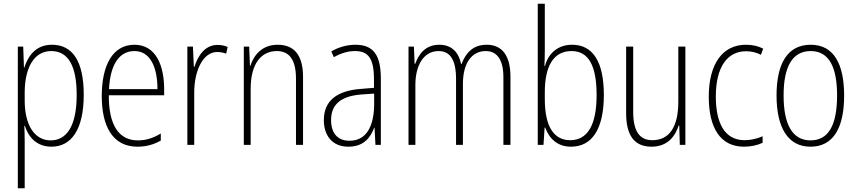

<svg xmlns="http://www.w3.org/2000/svg" viewBox="-20 -780 4615 1034"><path d="M260 -539C174 -539 132 -481 111 -416H109L105 -529H76V234H113V-16C113 -48 112 -79 111 -102H114C132 -45 175 10 257 10C364 10 431 -82 431 -270C431 -450 371 -539 260 -539ZM256 -505C349 -505 393 -422 393 -269C393 -95 335 -24 253 -24C168 -24 113 -103 113 -239V-284C114 -417 164 -505 256 -505Z M704 -539C586 -539 528 -427 528 -263C528 -98 588 10 720 10C769 10 809 -2 846 -23V-61C802 -35 766 -24 722 -24C618 -24 565 -110 566 -267H864V-300C864 -428 819 -539 704 -539ZM704 -505C791 -505 828 -415 828 -300H567C574 -437 625 -505 704 -505Z M1151 -538C1082 -538 1045 -477 1027 -420H1024L1019 -529H989V0H1026V-283C1026 -393 1070 -500 1150 -500C1168 -500 1185 -496 1198 -491L1206 -527C1189 -535 1170 -538 1151 -538Z M1475 -539C1392 -539 1347 -484 1328 -425H1326L1322 -529H1293V0H1330V-302C1330 -439 1388 -505 1471 -505C1536 -505 1574 -461 1574 -356V0H1612V-365C1612 -485 1563 -539 1475 -539Z M1894 -539C1849 -539 1803 -526 1764 -503L1778 -472C1820 -496 1858 -505 1892 -505C1963 -505 1994 -466 1994 -353V-307L1921 -301C1795 -291 1724 -238 1724 -133C1724 -54 1766 10 1856 10C1938 10 1975 -38 1995 -92H1997L2002 0H2031V-357C2031 -486 1989 -539 1894 -539ZM1924 -271 1995 -276V-218C1994 -101 1954 -22 1862 -22C1799 -22 1763 -62 1763 -133C1763 -219 1817 -262 1924 -271Z M2601 -539C2529 -539 2489 -497 2466 -436H2463C2451 -495 2415 -539 2346 -539C2268 -539 2234 -485 2216 -436H2213L2209 -529H2180V0H2217V-323C2217 -426 2260 -505 2342 -505C2397 -505 2436 -468 2436 -355V0H2473V-328C2473 -441 2521 -505 2596 -505C2652 -505 2691 -465 2691 -364V0H2729V-367C2729 -486 2680 -539 2601 -539Z M2914 -506V-760H2876V0H2907L2913 -93H2916C2939 -32 2983 10 3055 10C3172 10 3232 -91 3232 -268C3232 -446 3174 -539 3061 -539C2985 -539 2933 -493 2915 -425H2912C2913 -448 2914 -480 2914 -506ZM3058 -505C3151 -505 3193 -424 3193 -268C3193 -105 3143 -25 3051 -25C2964 -25 2914 -96 2914 -247V-283C2914 -418 2957 -505 3058 -505Z M3671 -529H3633V-233C3633 -91 3581 -25 3493 -25C3426 -25 3390 -71 3390 -178V-529H3352V-170C3352 -51 3396 10 3489 10C3575 10 3616 -46 3635 -104H3638L3641 0H3671Z M3987 10C4023 10 4060 2 4087 -11V-46C4057 -33 4023 -25 3990 -25C3881 -25 3835 -120 3835 -260C3835 -418 3896 -504 3998 -504C4025 -504 4053 -498 4078 -485L4090 -518C4063 -532 4033 -539 3997 -539C3872 -539 3797 -437 3797 -259C3797 -93 3858 10 3987 10Z M4526 -265C4526 -433 4472 -539 4346 -539C4224 -539 4162 -442 4162 -266C4162 -90 4225 10 4345 10C4466 10 4526 -89 4526 -265ZM4200 -266C4200 -419 4246 -505 4346 -505C4449 -505 4488 -411 4488 -266C4488 -108 4443 -24 4345 -24C4246 -24 4200 -112 4200 -266Z"/></svg>

Font: Noto Sans Hebrew Condensed ExtraLight
Style: Regular
Weight: 200
Width: 3
Designer: Monotype Design Team
Foundry: Monotype Imaging Inc.
Version: Version 2.004